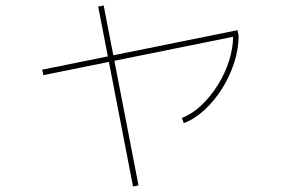

<svg xmlns="http://www.w3.org/2000/svg" viewBox="-20 -630 1040 700"><path d="M138 -356 134 -376 846 -520 850 -500ZM465 50 338 -606 358 -610 485 46ZM643 -200Q680 -214 713.5 -245.5Q747 -277 773.5 -319Q800 -361 815 -408Q830 -455 830 -500H850Q850 -452 834 -402Q818 -352 790 -307.5Q762 -263 726 -229.5Q690 -196 650 -181Z"/></svg>

Font: M PLUS 1 Thin Thin
Style: Regular
Weight: 250
Version: Version 1.001